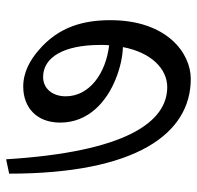

<svg xmlns="http://www.w3.org/2000/svg" viewBox="-28 -645 644 628"><g transform="rotate(-90 294.0 -331.0)"><path d="M350 -29C435 -29 542 -108 542 -292C542 -377 522 -461 442 -528C413 -553 373 -577 325 -577C256 -577 207 -533 207 -456C207 -364 275 -304 351 -274C386 -260 422 -252 454 -251C436 -157 382 -106 323 -106C208 -106 111 -243 87 -633L40 -623C40 -209 170 -29 350 -29ZM293 -438C293 -482 319 -512 356 -512C421 -512 461 -444 461 -325C461 -315 461 -305 460 -296C367 -307 293 -361 293 -438Z"/></g></svg>

Font: Noto Serif Devanagari
Style: Regular
Weight: 400
Designer: Universal Thirst, Indian Type Foundry and the Monotype Design Team
Foundry: Monotype Imaging Inc.
Version: Version 2.004